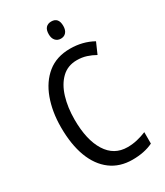

<svg xmlns="http://www.w3.org/2000/svg" viewBox="-225 -1006 952 1107"><g transform="rotate(-30 251.0 -452.5)"><path d="M325 -648Q264 -648 223.5 -609Q183 -570 163 -504Q143 -438 143 -357Q143 -222 191.5 -144.5Q240 -67 329 -67Q363 -67 394.5 -74.5Q426 -82 455 -94V-18Q398 10 318 10Q234 10 174.5 -34.5Q115 -79 84 -161Q53 -243 53 -358Q53 -461 83.5 -544.5Q114 -628 174 -676.5Q234 -725 324 -725Q408 -725 476 -687L444 -614Q418 -629 388.5 -638.5Q359 -648 325 -648ZM309 -915Q357 -915 357 -858Q357 -831 344 -816Q331 -801 309 -801Q287 -801 273.5 -816Q260 -831 260 -858Q260 -887 273 -901Q286 -915 309 -915Z"/></g></svg>

Font: Noto Sans Thai Looped Condensed
Style: Regular
Weight: 400
Width: 3
Designer: Sasikarn Vongin, Ben Mitchell
Foundry: The Fontpad Ltd
Version: Version 1.001; ttfautohint (v1.8.4.7-5d5b)